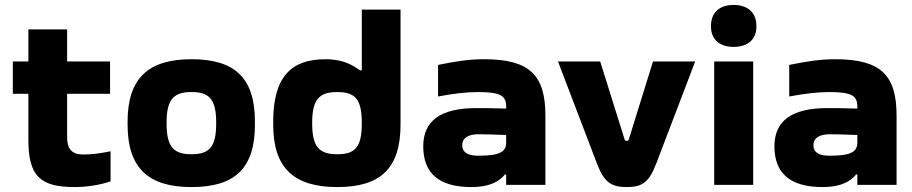

<svg xmlns="http://www.w3.org/2000/svg" viewBox="-20 -749 3697 778"><path d="M315 -123C272 -123 252 -146 252 -191V-369H426V-500H252V-630H95V-500H32V-369H95V-183C95 -35 143 9 283 9C332 9 387 0 428 -14V-136C383 -127 354 -123 315 -123Z M497 -256V-244C497 -66 583 9 756 9C931 9 1013 -66 1013 -244V-256C1013 -434 931 -509 756 -509C583 -509 497 -434 497 -256ZM655 -248V-252C655 -348 685 -376 756 -376C828 -376 856 -347 856 -252V-248C856 -153 828 -124 756 -124C685 -124 655 -152 655 -248Z M1087 -256V-244C1087 -66 1173 9 1347 9C1521 9 1603 -66 1603 -244V-710H1446V-464H1439C1414 -481 1376 -509 1299 -509C1162 -509 1087 -440 1087 -256ZM1245 -248V-252C1245 -348 1275 -376 1347 -376C1419 -376 1446 -347 1446 -252V-248C1446 -153 1419 -124 1347 -124C1275 -124 1245 -152 1245 -248Z M1942 -509C1880 -509 1830 -501 1755 -486V-358C1813 -369 1869 -376 1916 -376C2009 -376 2031 -361 2031 -317V-309C1974 -311 1932 -311 1910 -311C1766 -311 1695 -260 1695 -156C1695 -46 1760 9 1890 9C1945 9 1994 -3 2026 -42H2031V0H2190V-280C2190 -443 2128 -509 1942 -509ZM1853 -161C1853 -189 1876 -205 1919 -205C1938 -205 1979 -204 2031 -202V-172C2031 -135 2008 -118 1919 -118C1876 -118 1853 -131 1853 -161Z M2241 -500 2399 -86C2428 -10 2457 9 2520 9C2582 9 2610 -10 2639 -86L2797 -500H2626L2528 -184C2527 -181 2524 -178 2520 -178C2516 -178 2512 -180 2511 -184L2412 -500Z M2874 -500V0H3032V-500ZM2861 -641C2861 -591 2894 -559 2953 -559C3012 -559 3045 -591 3045 -641V-644C3045 -697 3011 -729 2953 -729C2893 -729 2861 -696 2861 -644Z M3365 -509C3303 -509 3253 -501 3178 -486V-358C3236 -369 3292 -376 3339 -376C3432 -376 3454 -361 3454 -317V-309C3397 -311 3355 -311 3333 -311C3189 -311 3118 -260 3118 -156C3118 -46 3183 9 3313 9C3368 9 3417 -3 3449 -42H3454V0H3613V-280C3613 -443 3551 -509 3365 -509ZM3276 -161C3276 -189 3299 -205 3342 -205C3361 -205 3402 -204 3454 -202V-172C3454 -135 3431 -118 3342 -118C3299 -118 3276 -131 3276 -161Z"/></svg>

Font: LT Wave Text Black
Style: Regular
Weight: 900
Designer: Daniel Lyons
Version: Version 2.5 (Glyphs App)